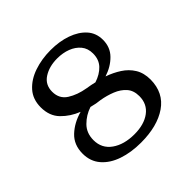

<svg xmlns="http://www.w3.org/2000/svg" viewBox="-175 -859 1035 1035"><g transform="rotate(-45 343.0 -341.0)"><path d="M337 8Q262 8 202 -12.5Q142 -33 107 -73.5Q72 -114 72 -173Q72 -240 115.5 -281Q159 -322 224 -340Q168 -362 128.5 -402.5Q89 -443 89 -509Q89 -570 124.5 -610Q160 -650 218.5 -670Q277 -690 345 -690Q412 -690 466 -671Q520 -652 552 -616.5Q584 -581 584 -529Q584 -473 547 -435.5Q510 -398 454 -380Q497 -365 533.5 -341.5Q570 -318 592 -282.5Q614 -247 614 -196Q613 -96 537.5 -44Q462 8 337 8ZM366 -402Q380 -399 393 -396Q439 -411 466.5 -440Q494 -469 494 -515Q494 -554 472.5 -580Q451 -606 416 -619.5Q381 -633 338 -633Q277 -633 234.5 -605.5Q192 -578 192 -525Q192 -471 234.5 -444Q277 -417 337 -407ZM165 -183Q165 -120 215 -84.5Q265 -49 344 -49Q418 -49 463 -82.5Q508 -116 508 -176Q508 -219 484.5 -245.5Q461 -272 423.5 -287Q386 -302 344 -309L315 -313Q297 -317 280 -321Q234 -306 199.5 -271.5Q165 -237 165 -183Z"/></g></svg>

Font: Montagu Slab 16pt
Style: Regular
Weight: 400
Designer: Florian Karsten
Foundry: Florian Karsten
Version: Version 1.000; ttfautohint (v1.8.3)